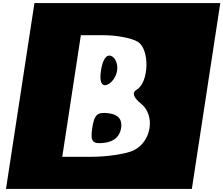

<svg xmlns="http://www.w3.org/2000/svg" viewBox="-20 -1112 1453 1249"><path d="M580 -279C567 -191 581 -173 659 -183C722 -191 759 -223 768 -279C777 -335 749 -367 688 -375C614 -385 593 -367 580 -279ZM637 -654C626 -583 640 -548 675 -560C706 -570 736 -612 742 -654C748 -696 730 -738 703 -748C672 -760 648 -725 637 -654ZM19 117H1228L1413 -1092H204ZM875 -841C956 -794 950 -574 868 -528C837 -510 848 -477 896 -439C992 -363 967 -192 850 -134C803 -111 678 -92 574 -92H385L506 -883H654C737 -883 834 -865 875 -841Z"/></svg>

Font: Hussar Skorodowane
Style: Ky
Weight: 700
Foundry: Cannot Into Space Fonts
Version: Version 0.892